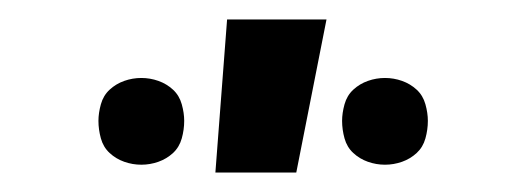

<svg xmlns="http://www.w3.org/2000/svg" viewBox="-20 -777 540 197"><path d="M201 -600 213 -757H315L284 -600ZM375 -608Q366 -608 357.5 -611Q349 -614 342.5 -620Q336 -626 333.5 -635Q331 -644 331 -653Q331 -661 333.5 -670Q336 -679 342.5 -685Q349 -691 357.5 -694Q366 -697 375 -697Q384 -697 392.5 -694Q401 -691 407.5 -685Q414 -679 416.5 -670Q419 -661 419 -653Q419 -644 416.5 -635Q414 -626 407.5 -620Q401 -614 392.5 -611Q384 -608 375 -608ZM125 -608Q116 -608 107.5 -611Q99 -614 92.5 -620Q86 -626 83.5 -635Q81 -644 81 -653Q81 -661 83.5 -670Q86 -679 92.5 -685Q99 -691 107.5 -694Q116 -697 125 -697Q134 -697 142.5 -694Q151 -691 157.5 -685Q164 -679 166.5 -670Q169 -661 169 -653Q169 -644 166.5 -635Q164 -626 157.5 -620Q151 -614 142.5 -611Q134 -608 125 -608Z"/></svg>

Font: Iosevka SS18 Extrabold
Style: Regular
Weight: 800
Monospace: yes
Designer: Belleve Invis
Foundry: Belleve Invis
Version: Version 25.1.1; ttfautohint (v1.8.4)